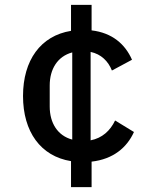

<svg xmlns="http://www.w3.org/2000/svg" viewBox="-20 -650 640 784"><path d="M354 114V10C442 0 498 -47 527 -111L450 -158C430 -116 397 -86 350 -77V-438C393 -429 422 -400 437 -362L519 -406C491 -470 438 -516 354 -526V-630H270V-524C146 -504 74 -404 74 -258C74 -112 146 -12 270 8V114ZM183 -215V-301C183 -368 215 -420 275 -436V-80C215 -96 183 -148 183 -215Z"/></svg>

Font: IBM Plex Mono Medm
Style: Regular
Weight: 500
Monospace: yes
Designer: Mike Abbink, Paul van der Laan, Pieter van Rosmalen
Foundry: Bold Monday
Version: Version 2.004